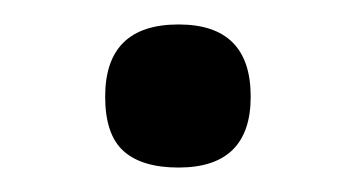

<svg xmlns="http://www.w3.org/2000/svg" viewBox="-20 -449 293 157"><path d="M126 -312Q96 -312 81 -325.5Q66 -339 66 -370Q66 -429 126 -429Q185 -429 185 -370Q185 -312 126 -312Z"/></svg>

Font: Encode Sans Wide
Style: Regular
Weight: 400
Designer: Pablo Impallari, Andres Torresi
Foundry: Pablo Impallari, Andres Torresi
Version: Version 1.000; ttfautohint (v1.00) -l 8 -r 50 -G 200 -x 14 -